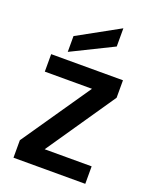

<svg xmlns="http://www.w3.org/2000/svg" viewBox="-148 -878 766 960"><g transform="rotate(20 235.5 -398.0)"><path d="M176 -93H426V0H44V-93L295 -458H44V-551H426V-458ZM339 -699 118 -590V-674L339 -796Z"/></g></svg>

Font: A Bank Premium Med
Style: Regular
Weight: 500
Designer: Ninad Kale (Devanagari), Jonny Pinhorn (Latin), Htun Naung (Myanmar)
Foundry: Indian Type Foundry
Version: 4.004